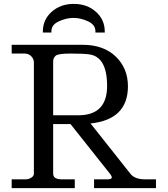

<svg xmlns="http://www.w3.org/2000/svg" viewBox="-20 -966 861 986"><path d="M200 -799V-804Q200 -865 245.5 -905.5Q291 -946 359 -946Q427 -946 472.5 -905.5Q518 -865 518 -804V-799H470V-806Q470 -839 432 -856.5Q394 -874 357.5 -874Q321 -874 282.5 -856.5Q244 -839 244 -806V-799ZM725 -45H781V0H463V-45H533Q554 -45 554 -55Q554 -62 546 -72L342 -329H253V-74Q253 -45 298 -45H364V0H40V-45H112Q127 -45 140.5 -53.5Q154 -62 154 -74V-646Q154 -663 140.5 -677Q127 -691 106 -691H40V-736H403Q512 -736 574.5 -675.5Q637 -615 637 -523Q637 -352 445 -332L651 -72Q674 -45 725 -45ZM253 -651V-374H382Q530 -374 530 -524.5Q530 -675 437 -687Q406 -691 342 -691Q278 -691 265.5 -679.5Q253 -668 253 -651Z"/></svg>

Font: Sawarabi Mincho
Style: Regular
Weight: 400
Version: Version 1.00